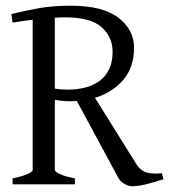

<svg xmlns="http://www.w3.org/2000/svg" viewBox="-20 -650 601 677"><path d="M446.8 6.8Q433.1 6.8 419.4 -1.2Q405.8 -9.3 398.9 -20L251 -293.9Q244.6 -293.5 238.3 -293.2Q231.9 -293 225.1 -293Q212.9 -293 200 -294.2Q187 -295.4 173.3 -298.3V-50.8Q173.3 -44.9 190.9 -36.4Q208.5 -27.8 244.1 -21V0H24.4V-21Q57.6 -27.8 76.4 -36.1Q95.2 -44.4 95.2 -50.8V-580.6Q78.1 -578.6 60.3 -575.7Q42.5 -572.8 24.4 -570.3L20 -600.6Q65.9 -611.8 115.2 -620.8Q164.6 -629.9 229 -629.9Q342.3 -629.9 397.5 -587.4Q452.6 -544.9 452.6 -481.9Q452.6 -412.1 414.3 -367.9Q376 -323.7 314.9 -305.2L462.9 -67.9Q477.5 -46.9 497.8 -41.5Q518.1 -36.1 550.8 -39.1L556.2 -18.1Q523.9 -7.3 494.9 -0.2Q465.8 6.8 446.8 6.8ZM216.8 -334Q293.9 -334 335.4 -368.2Q377 -402.3 377 -466.8Q377 -520.5 337.6 -554.7Q298.3 -588.9 210.9 -588.9Q192.4 -588.9 173.3 -587.4V-337.4Q186.5 -335.4 196.3 -334.7Q206.1 -334 216.8 -334Z"/></svg>

Font: David Libre
Style: Regular
Weight: 400
Designer: Ismar David, J. Victor Gaultney, Annie Olsen and Meir Sadan
Foundry: Monotype Imaging Inc. & SIL International
Version: Version 1.100; ttfautohint (v1.8.4.7-5d5b)